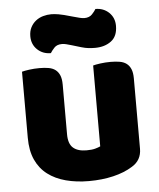

<svg xmlns="http://www.w3.org/2000/svg" viewBox="-53 -767 687 828"><g transform="rotate(-5 291.0 -352.5)"><path d="M52 -479Q62 -482 83.5 -485Q105 -488 128 -488Q150 -488 167.5 -485Q185 -482 197 -473Q209 -464 215.5 -448.5Q222 -433 222 -408V-193Q222 -152 242 -134.5Q262 -117 300 -117Q323 -117 337.5 -121Q352 -125 360 -129V-479Q370 -482 391.5 -485Q413 -488 436 -488Q458 -488 475.5 -485Q493 -482 505 -473Q517 -464 523.5 -448.5Q530 -433 530 -408V-104Q530 -54 488 -29Q453 -7 404.5 4.5Q356 16 299 16Q245 16 199.5 4Q154 -8 121 -33Q88 -58 70 -97.5Q52 -137 52 -193ZM290 -697Q308 -692 320 -689Q332 -686 340 -686Q362 -686 374 -699Q386 -712 391 -721Q426 -721 449.5 -698.5Q473 -676 473 -641Q473 -596 445 -575Q417 -554 375 -554Q361 -554 347 -555.5Q333 -557 316 -562L276 -574Q262 -578 252.5 -580.5Q243 -583 234 -583Q212 -583 200.5 -570.5Q189 -558 183 -548Q148 -548 124.5 -570.5Q101 -593 101 -628Q101 -650 109.5 -666.5Q118 -683 132 -694Q146 -705 163.5 -710Q181 -715 199 -715Q212 -715 230.5 -712Q249 -709 290 -697Z"/></g></svg>

Font: Baloo Tamma
Style: Regular
Weight: 400
Designer: Divya Kowshik and Ek Type
Foundry: Ek Type
Version: Version 1.007;PS 1.000;hotconv 1.0.88;makeotf.lib2.5.647800